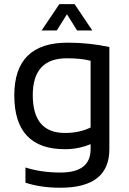

<svg xmlns="http://www.w3.org/2000/svg" viewBox="-20 -718 620 924"><path d="M416 -425.8Q369.6 -437.5 301.3 -437.5Q137.7 -437.5 137.7 -260.3Q137.7 -78.1 292.5 -78.1Q362.8 -78.1 416 -104.5ZM506.3 0Q506.3 185.5 270.5 185.5Q175.8 185.5 102.5 161.1V87.9Q177.2 112.3 271.5 112.3Q416 112.3 416 0V-24.4Q358.4 0 292 0Q48.8 0 48.8 -259.3Q48.8 -512.7 305.2 -512.7Q409.2 -512.7 506.3 -491.7ZM265.6 -698.2H338.9L424.3 -571.3H351.1L302.2 -649.4L253.4 -571.3H180.2Z"/></svg>

Font: Voltera
Style: Regular
Weight: 400
Designer: Bernd Montag
Version: Version 1.301